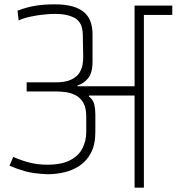

<svg xmlns="http://www.w3.org/2000/svg" viewBox="-20 -866 815 886"><path d="M61 -817Q107 -834 146.5 -840Q186 -846 233 -846Q281 -846 314.5 -836.5Q348 -827 368.5 -809Q389 -791 398 -765.5Q407 -740 407 -707V-583Q407 -528 385.5 -503.5Q364 -479 338 -472V-468H601V-840H775V-797H644V0H601V-425Q589 -425 564 -425Q539 -425 507.5 -425Q476 -425 445.5 -425Q415 -425 391 -425L390 -421Q410 -406 415 -384.5Q420 -363 420 -340V-257Q420 -200 400.5 -162Q381 -124 348.5 -102Q316 -80 277 -71Q238 -62 198 -62Q135 -65 98.5 -75Q62 -85 24 -101L41 -142Q82 -124 119 -115Q156 -106 198 -106Q265 -106 304.5 -127Q344 -148 361 -182.5Q378 -217 378 -257V-328Q378 -369 364 -392.5Q350 -416 328 -427Q306 -438 281.5 -441Q257 -444 236 -444H103V-486H236Q284 -486 310.5 -499.5Q337 -513 348 -532.5Q359 -552 361.5 -571Q364 -590 364 -602L362 -707Q361 -762 326.5 -782Q292 -802 233 -802Q213 -802 183 -799Q153 -796 122 -789.5Q91 -783 66 -772Z"/></svg>

Font: Matangi Light
Style: Regular
Weight: 300
Designer: Prashant Pant
Foundry: The Graphic Ant
Version: Version 3.002